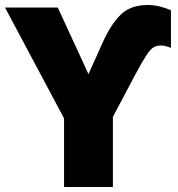

<svg xmlns="http://www.w3.org/2000/svg" viewBox="-20 -744 710 764"><path d="M234.9 0V-272.9L0 -713.9H210L332 -449.2L390.1 -578.1Q420.9 -646.5 460 -685.3Q499 -724.1 567.9 -724.1Q593.8 -724.1 619.4 -717.3Q645 -710.4 660.2 -703.1V-553.2Q652.3 -557.1 640.6 -560.1Q628.9 -563 622.1 -563Q605 -563 592.3 -556.4Q579.6 -549.8 563.2 -525.1Q546.9 -500.5 518.1 -446.8L429.2 -278.8V0Z"/></svg>

Font: Open Sans ExtraBold
Style: Regular
Weight: 800
Designer: Monotype Design Team
Foundry: Monotype Imaging Inc.
Version: Version 3.003; ttfautohint (v1.8.4)